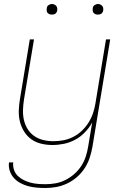

<svg xmlns="http://www.w3.org/2000/svg" viewBox="-20 -717 640 960"><path d="M207 223Q185 223 162.5 221Q140 219 120 213.5Q100 208 81.5 198Q63 188 49.5 173Q36 158 29 137.5Q22 117 25 95H46Q44 114 50 132Q56 150 69 162.5Q82 175 98 183Q114 191 132 196Q150 201 169.5 202.5Q189 204 208 204Q233 204 258 199.5Q283 195 307 183Q331 171 351.5 153Q372 135 386.5 112.5Q401 90 409 65Q417 40 421 15L441 -105Q427 -79 405 -56Q383 -33 356 -18.5Q329 -4 300 2Q271 8 242 8Q213 8 186 1.5Q159 -5 137 -20.5Q115 -36 100.5 -59.5Q86 -83 79.5 -109.5Q73 -136 74 -165Q75 -194 80 -223L129 -520H150L100 -220Q96 -194 95 -168Q94 -142 99.5 -117.5Q105 -93 118 -72Q131 -51 151 -37Q171 -23 196 -17Q221 -11 247 -11Q271 -11 296 -15.5Q321 -20 345 -32Q369 -44 388.5 -62.5Q408 -81 422 -103Q436 -125 444.5 -149.5Q453 -174 457 -199L510 -520H531L442 18Q437 46 428 73Q419 100 403 124.5Q387 149 364.5 168.5Q342 188 315.5 200.5Q289 213 261.5 218Q234 223 207 223ZM469 -644Q463 -644 457.5 -646Q452 -648 448 -652.5Q444 -657 443.5 -663.5Q443 -670 444 -676Q444 -681 446.5 -685Q449 -689 453 -691.5Q457 -694 461 -695.5Q465 -697 470 -697Q476 -697 481.5 -694.5Q487 -692 491 -687.5Q495 -683 496 -676.5Q497 -670 496 -664Q495 -659 492.5 -655Q490 -651 486.5 -648.5Q483 -646 478.5 -645Q474 -644 469 -644ZM239 -644Q233 -644 227.5 -646Q222 -648 218 -652.5Q214 -657 213.5 -663.5Q213 -670 214 -676Q214 -681 216.5 -685Q219 -689 223 -691.5Q227 -694 231 -695.5Q235 -697 240 -697Q246 -697 251.5 -694.5Q257 -692 261 -687.5Q265 -683 266 -676.5Q267 -670 266 -664Q265 -659 262.5 -655Q260 -651 256.5 -648.5Q253 -646 248.5 -645Q244 -644 239 -644Z"/></svg>

Font: Iosevka Thin Extended
Style: Italic
Weight: 100
Width: 7
Italic angle: -9°
Monospace: yes
Designer: Belleve Invis
Foundry: Belleve Invis
Version: Version 32.5.0; ttfautohint (v1.8.4)